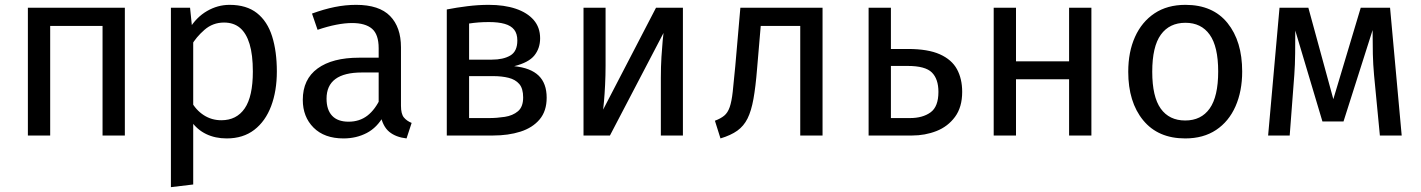

<svg xmlns="http://www.w3.org/2000/svg" viewBox="-20 -559 5862 792"><path d="M495 0H403V-452H187V0H95V-527H495Z M927 -539Q997 -539 1040 -505Q1083 -471 1102.5 -409Q1122 -347 1122 -264Q1122 -184 1098.5 -121.5Q1075 -59 1029 -23.5Q983 12 915 12Q868 12 830.5 -6Q793 -24 767 -61L768 -142Q788 -105 820.5 -84Q853 -63 893 -63Q956 -63 989.5 -112Q1023 -161 1023 -264Q1023 -333 1009.5 -377.5Q996 -422 970 -444Q944 -466 904 -466Q858 -466 823.5 -436Q789 -406 769 -371L761 -440Q790 -488 834 -513.5Q878 -539 927 -539ZM685 -527H764L773 -439L777 -400V202L685 213Z M1449 -539Q1544 -539 1589 -493Q1634 -447 1634 -364V-123Q1634 -89 1646 -74.5Q1658 -60 1678 -52L1657 12Q1613 7 1586 -15Q1559 -37 1549 -86L1542 -123V-360Q1542 -417 1514.5 -440.5Q1487 -464 1432 -464Q1403 -464 1367 -457Q1331 -450 1290 -436L1267 -503Q1316 -521 1360.5 -530Q1405 -539 1449 -539ZM1461 -321H1557V-260H1473Q1400 -260 1363.5 -233Q1327 -206 1327 -152Q1327 -106 1350 -81.5Q1373 -57 1418 -57Q1463 -57 1495.5 -82Q1528 -107 1551 -157L1563 -82Q1536 -33 1493 -10.5Q1450 12 1397 12Q1318 12 1273.5 -32.5Q1229 -77 1229 -147Q1229 -232 1290 -276.5Q1351 -321 1461 -321Z M1996 -539Q2060 -539 2107.5 -523Q2155 -507 2181.5 -476.5Q2208 -446 2208 -401Q2208 -360 2184.5 -330.5Q2161 -301 2101 -286Q2169 -279 2202 -247Q2235 -215 2235 -156Q2235 -101 2206 -66.5Q2177 -32 2127 -16Q2077 0 2013 0H1823V-520Q1864 -528 1908.5 -533.5Q1953 -539 1996 -539ZM1997 -468Q1974 -468 1954.5 -466.5Q1935 -465 1915 -462V-72H1998Q2030 -72 2062.5 -77Q2095 -82 2116.5 -100Q2138 -118 2138 -157Q2138 -194 2122 -212.5Q2106 -231 2078 -238Q2050 -245 2015 -245H1899V-313H2009Q2056 -313 2085 -330Q2114 -347 2114 -392Q2114 -420 2101 -436.5Q2088 -453 2062 -460.5Q2036 -468 1997 -468Z M2686 -527H2797V0H2706V-238Q2706 -285 2708.5 -324.5Q2711 -364 2713.5 -390.5Q2716 -417 2717 -423L2496 0H2387V-527H2478V-289Q2478 -248 2476 -208.5Q2474 -169 2471.5 -141.5Q2469 -114 2468 -107Z M3101 -452 3034 -527H3373V0H3281V-452ZM3034 -527 3118 -452 3103 -276Q3097 -201 3088 -151Q3079 -101 3063.5 -70Q3048 -39 3021.5 -20Q2995 -1 2952 12L2929 -61Q2953 -70 2967.5 -82Q2982 -94 2990 -117Q2998 -140 3002.5 -180.5Q3007 -221 3013 -286Z M3639 -287V-357H3725Q3808 -357 3857 -335Q3906 -313 3927.5 -273.5Q3949 -234 3949 -180Q3949 -117 3919.5 -77Q3890 -37 3843 -18.5Q3796 0 3742 0H3563V-527H3655V-72H3734Q3786 -72 3818.5 -95.5Q3851 -119 3851 -180Q3851 -233 3824 -260Q3797 -287 3724 -287Z M4482 0H4390V-232H4171V0H4079V-527H4171V-306H4390V-527H4482Z M4870 -539Q4983 -539 5043.5 -464Q5104 -389 5104 -264Q5104 -183 5076.5 -120.5Q5049 -58 4996.5 -23Q4944 12 4869 12Q4757 12 4695.5 -63Q4634 -138 4634 -263Q4634 -345 4662 -407Q4690 -469 4742.5 -504Q4795 -539 4870 -539ZM4870 -465Q4804 -465 4768.5 -416Q4733 -367 4733 -263Q4733 -160 4768 -111Q4803 -62 4869 -62Q4935 -62 4970 -111.5Q5005 -161 5005 -264Q5005 -367 4970 -416Q4935 -465 4870 -465Z M5593 -527H5714L5762 0H5672L5648 -249Q5644 -293 5643 -335.5Q5642 -378 5642 -435L5522 -58H5435L5323 -433Q5323 -387 5322.5 -339Q5322 -291 5319 -250L5300 0H5211L5258 -527H5377L5480 -150Z"/></svg>

Font: Fira Sans Variable
Style: Regular
Weight: 400
Designer: Carrois Corporate & Edenspiekermann AG
Foundry: Carrois Corporate GbR & Edenspiekermann AG
Version: Version 4.202